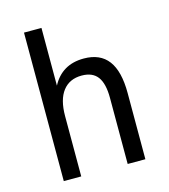

<svg xmlns="http://www.w3.org/2000/svg" viewBox="-98 -709 695 788"><g transform="rotate(-15 250.0 -315.5)"><path d="M422.9 -281.2V0H347.7V-281.2Q347.7 -341.8 326.2 -370.6Q304.7 -399.4 258.8 -399.4Q207 -399.4 178.7 -362.8Q150.4 -326.2 150.4 -255.9V0H76.2V-630.9H150.4V-385.7Q170.9 -424.8 204.6 -444.8Q238.3 -464.8 285.2 -464.8Q354.5 -464.8 388.7 -419.4Q422.9 -374 422.9 -281.2Z"/></g></svg>

Font: BabelStone Shapes
Style: Regular
Weight: 400
Designer: Andrew West
Foundry: BabelStone
Version: Version 15.0.0 September 13, 2022